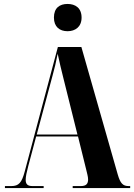

<svg xmlns="http://www.w3.org/2000/svg" viewBox="-20 -952 679 972"><path d="M322 -794C361 -794 393 -816 393 -863C393 -912 361 -932 322 -932C282 -932 253 -912 253 -863C253 -816 282 -794 322 -794ZM5 0H201V-10H145C120 -10 110 -19 110 -42C110 -57 115 -81 123 -111L163 -261H375L416 -95C420 -77 426 -58 426 -44C426 -23 418 -10 389 -10H348V0H639V-10H631C602 -10 589 -24 576 -69L392 -714H273L105 -83C90 -27 75 -10 37 -10H5ZM166 -271 246 -569C256 -605 264 -638 272 -680C281 -636 290 -601 300 -560L372 -271Z"/></svg>

Font: Noto Serif Display Condensed Extra
Style: Regular
Weight: 800
Width: 3
Designer: Monotype Design Team
Foundry: Monotype Imaging Inc.
Version: Version 1.900